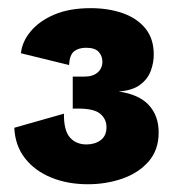

<svg xmlns="http://www.w3.org/2000/svg" viewBox="-20 -802 437 478"><path d="M198.7 -343.3Q148.4 -343.3 107.7 -359.9Q66.9 -376.5 42.2 -408Q17.6 -439.5 15.6 -483.9L139.2 -519Q138.7 -477.1 154.1 -459.7Q169.4 -442.4 195.3 -442.4Q216.3 -442.4 230.7 -453.1Q245.1 -463.9 245.1 -485.4Q245.1 -505.4 229.7 -518.6Q214.4 -531.7 174.8 -531.7H161.1V-611.3H190.4Q211.4 -611.3 223.1 -621.6Q234.9 -631.8 234.9 -648.9Q234.9 -662.6 225.6 -672.9Q216.3 -683.1 194.3 -683.1Q175.8 -683.1 164.6 -674.3Q153.3 -665.5 151.9 -640.1L32.2 -669.4Q34.7 -697.3 55.7 -723.1Q76.7 -749 114.5 -765.4Q152.3 -781.7 206.1 -781.7Q249 -781.7 284.7 -769.5Q320.3 -757.3 341.6 -731.7Q362.8 -706.1 362.8 -666Q362.8 -645.5 355.2 -625.2Q347.7 -605 328.6 -590.8Q309.6 -576.7 275.4 -574.2Q326.2 -566.9 350.6 -540.3Q375 -513.7 375 -472.2Q375 -428.7 350.1 -400.1Q325.2 -371.6 284.9 -357.4Q244.6 -343.3 198.7 -343.3Z"/></svg>

Font: Schibsted Grotesk ExtraBold
Style: Regular
Weight: 800
Designer: Bakken & Baeck AS, Henrik Kongsvoll
Foundry: Schibsted ASA
Version: Version 1.100; ttfautohint (v1.8.4.7-5d5b);gftools[0.9.25]